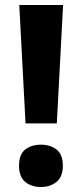

<svg xmlns="http://www.w3.org/2000/svg" viewBox="-20 -978 328 767"><path d="M207 -485H82L57 -958H232ZM56 -316Q56 -361 80.5 -380.5Q105 -400 144 -400Q181 -400 206 -380.5Q231 -361 231 -316Q231 -272 206 -251.5Q181 -231 144 -231Q105 -231 80.5 -251.5Q56 -272 56 -316Z"/></svg>

Font: Noto Sans Khmer UI ExtraCondensed
Style: Bold
Weight: 700
Width: 2
Designer: Danh Hong and the Monotype Design Team
Foundry: Monotype Imaging Inc.
Version: Version 2.002; ttfautohint (v1.8.4.7-5d5b)